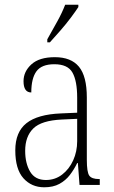

<svg xmlns="http://www.w3.org/2000/svg" viewBox="-20 -786 486 816"><path d="M168 10Q114 10 79.5 -28.5Q45 -67 45 -147Q45 -225 92.5 -262.5Q140 -300 239 -304L308 -307V-371Q308 -442 288 -477.5Q268 -513 211 -513Q157 -513 135 -483Q113 -453 113 -393Q80 -393 80 -441Q80 -482 113.5 -512.5Q147 -543 213 -543Q282 -543 315.5 -502.5Q349 -462 349 -372V-107Q349 -54 359.5 -39.5Q370 -25 401 -25H404V0H318L311 -93H308Q295 -66 277 -42.5Q259 -19 232.5 -4.5Q206 10 168 10ZM175 -21Q214 -21 244 -44Q274 -67 291 -104.5Q308 -142 308 -186V-281L243 -278Q156 -274 121.5 -240Q87 -206 87 -145Q87 -92 108 -56.5Q129 -21 175 -21ZM181 -619Q203 -658 223.5 -695Q244 -732 257 -766H313V-756Q302 -739 281.5 -711.5Q261 -684 236.5 -656Q212 -628 192 -606H181Z"/></svg>

Font: Noto Serif Condensed ExtraLight
Style: Regular
Weight: 200
Width: 3
Designer: Monotype Design Team
Foundry: Monotype Imaging Inc.
Version: Version 2.013; ttfautohint (v1.8.4.7-5d5b)